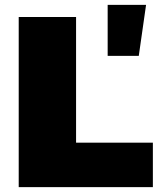

<svg xmlns="http://www.w3.org/2000/svg" viewBox="-20 -770 657 790"><path d="M57 -700H293V-183H609V0H57ZM423 -750H581L551 -540H423Z"/></svg>

Font: Montserrat Alternates Black
Style: Regular
Weight: 900
Designer: Julieta Ulanovsky
Foundry: Julieta Ulanovsky
Version: Version 7.200